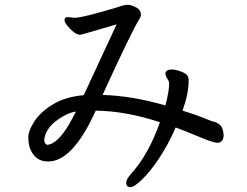

<svg xmlns="http://www.w3.org/2000/svg" viewBox="-20 -735 1040 807"><path d="M178.2 -126Q219.2 -128.9 267.1 -207Q287.1 -242.2 299.3 -266.1Q274.9 -263.2 243.2 -245.1Q173.3 -205.1 166 -148.9Q166 -136.2 171.1 -131.1Q176.3 -126 178.2 -126ZM529.3 51.8Q510.3 51.8 510.3 33.2Q510.3 19 531.2 -4.9Q603 -83 652.3 -221.2Q511.2 -268.1 382.3 -270Q286.1 -56.2 182.1 -56.2Q127 -56.2 106 -111.8Q99.1 -131.8 99.1 -158.9Q99.1 -186 125 -225.6Q150.9 -265.1 202.9 -296.6Q254.9 -328.1 332 -335L470.2 -632.8Q323.2 -588.9 316.9 -588.9Q304.2 -588.9 289.1 -600.8Q273.9 -612.8 262.5 -627.4Q251 -642.1 251 -650.9Q251 -663.1 266.1 -663.1L293 -660.2Q316.9 -660.2 392.6 -681.2Q468.3 -702.1 485.6 -708.5Q502.9 -714.8 517.1 -714.8Q530.3 -714.8 551.3 -704.3Q572.3 -693.8 572.3 -672.9Q572.3 -665 565.9 -654.8Q535.2 -607.9 411.1 -335.9Q531.2 -333 675.3 -292Q690.9 -351.1 690.9 -383.8Q690.9 -393.1 683.1 -404.5Q675.3 -416 675.3 -428.2Q679.2 -442.9 700.2 -442.9Q717.3 -442.9 737.8 -435.5Q758.3 -428.2 765.6 -420.2Q772.9 -412.1 772.9 -396Q772.9 -340.8 747.1 -270Q797.4 -254.9 831.8 -241Q866.2 -227.1 870.1 -225.6Q874 -224.1 881.1 -223.1Q888.2 -222.2 902.6 -211.7Q917 -201.2 919.9 -168.9Q919.9 -134.8 893.1 -134.8Q877 -134.8 815.9 -160.4Q754.9 -186 718.3 -199.2Q687 -127 648.7 -69.6Q610.4 -12.2 576.7 19.8Q543 51.8 529.3 51.8Z"/></svg>

Font: LXGW WenKai GB Screen
Style: Regular
Weight: 400
Designer: LXGW / Fontworks Inc.
Foundry: LXGW / Fontworks Inc.
Version: Version 1.321;February 19, 2024;FontCreator 14.0.0.2901 64-b